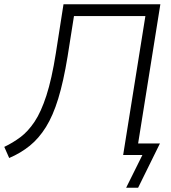

<svg xmlns="http://www.w3.org/2000/svg" viewBox="-33 -725 802 898"><path d="M557 153 633 0H543L647 -650H313L283 -460Q264 -344 239.5 -264Q215 -184 182 -131Q149 -78 106.5 -43.5Q64 -9 10 14L-13 -38Q27 -57 62.5 -83.5Q98 -110 128.5 -155.5Q159 -201 184 -278Q209 -355 228 -475L264 -705H717L613 -54H715L613 153Z"/></svg>

Font: Nunito Sans Light
Style: Italic
Weight: 300
Italic angle: -9°
Designer: Vernon Adams
Foundry: Vernon Adams
Version: Version 3.006; ttfautohint (v1.8.3)